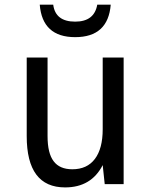

<svg xmlns="http://www.w3.org/2000/svg" viewBox="-20 -794 642 828"><path d="M457.5 -773.9Q446.3 -633.8 304.2 -633.8Q162.6 -633.8 151.4 -773.9H209.5Q218.8 -700.7 304.2 -700.7Q386.7 -700.7 399.4 -773.9ZM422.9 -82Q373.5 14.2 260.7 14.2Q95.2 14.2 95.2 -207V-545.9H185.1V-207Q185.1 -132.8 211.4 -98.6Q237.3 -64 292 -64Q355.5 -64 389.2 -108.6Q422.9 -153.3 422.9 -236.8V-545.9H513.2V0H431.6Z"/></svg>

Font: Vazir Code Hack
Style: Code-Hack
Weight: 400
Foundry: DejaVu fonts team - Redesigned by Saber Rastikerdar
Version: Version 1.1.2